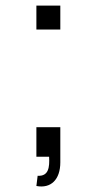

<svg xmlns="http://www.w3.org/2000/svg" viewBox="-20 -560 346 686"><path d="M114.5 68 110 104.5C162 114.5 195.5 81.5 195.5 20V-105.5H110V0H155.5C157.5 37.5 154 70.5 114.5 68ZM110 -454.5H195.5V-540H110Z"/></svg>

Font: Eudonet
Style: Regular
Weight: 400
Designer: Mikhail Sharanda
Foundry: Mikhail Sharanda
Version: Version 4.503;Glyphs 3.1.2 (3151)